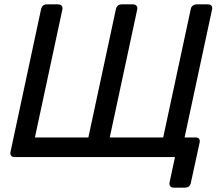

<svg xmlns="http://www.w3.org/2000/svg" viewBox="-20 -720 1019 880"><path d="M776 140Q766 140 760.5 133.5Q755 127 757 117L782 0H46Q36 0 31 -6.5Q26 -13 28 -23L168 -677Q173 -700 195 -700H246Q257 -700 262.5 -693.5Q268 -687 266 -677L140 -90H385L511 -677Q516 -700 538 -700H589Q600 -700 605.5 -693.5Q611 -687 609 -677L483 -90H728L854 -677Q855 -687 863 -693.5Q871 -700 881 -700H932Q956 -700 952 -677L826 -90H876Q899 -90 895 -67L855 117Q851 140 827 140Z"/></svg>

Font: Lubike
Style: Italic
Weight: 400
Italic angle: -12°
Foundry: Honoka55
Version: Version 1.000;July 22, 2022;FontCreator 14.0.0.2862 64-bit